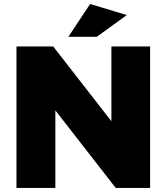

<svg xmlns="http://www.w3.org/2000/svg" viewBox="-20 -930 825 950"><path d="M318.4 -748Q353.5 -748 459 -748Q496.1 -774.4 607.4 -855.5Q561.5 -869.1 425.8 -910.2Q399.4 -869.1 318.4 -748ZM61.5 0Q110.4 0 253.9 0Q253.9 -95.7 253.9 -383.8Q329.1 -288.1 552.7 0Q595.7 0 722.7 0Q722.7 -174.8 722.7 -700.2Q674.8 -700.2 531.2 -700.2Q531.2 -607.4 531.2 -330.1Q459 -422.9 243.2 -700.2Q197.3 -700.2 61.5 -700.2Q61.5 -656.2 61.5 -525.4Q61.5 -393.6 61.5 0Z"/></svg>

Font: Big-Shock
Style: Black
Weight: 400